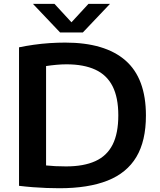

<svg xmlns="http://www.w3.org/2000/svg" viewBox="-20 -968 826 994"><path d="M287.5 6.5Q255.5 6.5 221.2 5.2Q187 4 151.2 1.2Q115.5 -1.5 78.5 -6V-723Q114 -730.5 154.5 -736.2Q195 -742 236.8 -744.8Q278.5 -747.5 317.5 -747.5Q523.5 -747.5 629.5 -655Q735.5 -562.5 735.5 -370Q735.5 -238.5 686 -155.5Q636.5 -72.5 536.8 -33Q437 6.5 287.5 6.5ZM322 -106.5Q413.5 -106.5 473.5 -133.8Q533.5 -161 563 -219.2Q592.5 -277.5 592.5 -371Q592.5 -463 562.8 -521.5Q533 -580 473.2 -607.5Q413.5 -635 324 -635Q299.5 -635 272 -632.5Q244.5 -630 218.5 -626V-111.5Q242 -109 266.8 -107.8Q291.5 -106.5 322 -106.5ZM291 -800 150.5 -948H262L363 -838.5H337L438 -948H549.5L409 -800Z"/></svg>

Font: Encode Sans SemiExpanded SemiBold
Style: Regular
Weight: 600
Width: 6
Designer: Multiple Designers
Foundry: Impallari Type
Version: Version 3.002